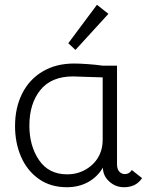

<svg xmlns="http://www.w3.org/2000/svg" viewBox="-20 -774 628 804"><path d="M43 -246Q43 -323 73 -382.5Q103 -442 159 -475Q215 -508 290 -508Q313 -508 348 -505.5Q383 -503 410 -499H470V-86Q470 -66 479.5 -55.5Q489 -45 503 -45Q521 -45 532 -62L575 -28Q560 -7 541.5 1.5Q523 10 499 10Q464 10 437.5 -14Q411 -38 411 -72Q387 -32 348 -11Q309 10 260 10Q191 10 142 -25Q93 -60 68 -118Q43 -176 43 -246ZM396 -124Q410 -153 410 -188V-450L344 -452L286 -454Q195 -454 149 -397Q103 -340 103 -248Q103 -163 143.5 -103.5Q184 -44 261 -44Q306 -44 342 -66Q378 -88 396 -124ZM266 -593 386 -754 434 -716 296 -565Z"/></svg>

Font: Bellota
Style: Regular
Weight: 400
Designer: Kemie Guaida
Foundry: Kemie Guaida
Version: Version 4.001